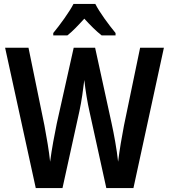

<svg xmlns="http://www.w3.org/2000/svg" viewBox="-20 -957 859 977"><path d="M465 -937H354C333 -896 285 -830 251 -789V-777H323C349 -797 378 -828 409 -862C440 -828 469 -799 497 -777H568V-789C532 -833 488 -892 465 -937ZM814 -714H693L611 -319C600 -263 588 -192 581 -134C574 -199 560 -274 548 -329L464 -714H355L269 -329C258 -276 243 -197 235 -134C230 -186 217 -260 206 -319L125 -714H6L162 0H298L384 -391C395 -440 404 -508 409 -550C415 -494 426 -431 435 -391L521 0H659Z"/></svg>

Font: Noto Sans Ethiopic Cond SemBd
Style: Regular
Weight: 600
Width: 3
Designer: Monotype Design Team
Foundry: Monotype Imaging Inc.
Version: Version 2.102